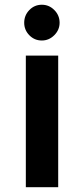

<svg xmlns="http://www.w3.org/2000/svg" viewBox="-20 -782 343 802"><path d="M154.8 -762.2Q185.1 -762.2 207 -740Q229 -717.8 229 -687Q229 -657.2 206.8 -635Q184.6 -612.8 154.8 -612.8Q124 -612.8 102.5 -634.8Q81.1 -656.7 81.1 -687Q81.1 -717.8 102.5 -740Q124 -762.2 154.8 -762.2ZM223.1 0H87.9V-549.8H223.1Z"/></svg>

Font: Stilu SemiBold
Style: Regular
Weight: 600
Designer: Genilson Lima Santos
Foundry: Genilson Lima Santos
Version: Version 1.200;PS 001.200;hotconv 1.0.88;makeotf.lib2.5.64775